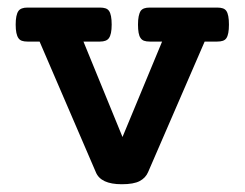

<svg xmlns="http://www.w3.org/2000/svg" viewBox="-20 -471 640 502"><path d="M51.8 -362.3Q43 -362.3 37.4 -364.3Q31.7 -366.2 28.3 -371.1Q21 -381.3 21 -406.7Q21 -432.1 28.3 -442.4Q34.7 -451.2 51.8 -451.2H241.2Q250 -451.2 255.9 -449.2Q261.7 -447.3 265.1 -442.4Q272 -432.6 272 -406.7Q272 -380.9 264.6 -371.1Q258.3 -362.3 241.2 -362.3H198.2L300.3 -112.8L403.8 -362.3H371.6Q362.3 -362.3 356.4 -364.5Q350.6 -366.7 347.2 -372.1Q340.8 -381.3 340.8 -406.7Q340.8 -432.1 348.1 -442.9Q351.6 -447.3 357.2 -449.2Q362.8 -451.2 371.6 -451.2H547.9Q556.6 -451.2 562.5 -449.2Q568.4 -447.3 571.8 -442.4Q578.6 -432.6 578.6 -406.7Q578.6 -380.9 571.8 -371.1Q568.4 -366.2 562.5 -364.3Q556.6 -362.3 547.9 -362.3H515.1L367.2 -21Q360.8 -5.9 345.2 2.4Q329.6 10.7 298.3 10.7Q243.2 10.7 230.5 -21L83.5 -362.3Z"/></svg>

Font: Courier Prime SemiBold
Style: Regular
Weight: 600
Designer: Alan Dague-Greene
Foundry: Quote-Unquote Apps
Version: Version 1.202